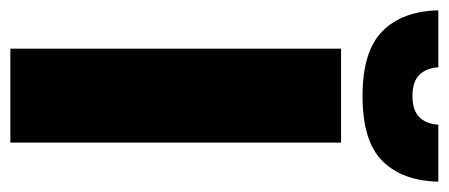

<svg xmlns="http://www.w3.org/2000/svg" viewBox="-290 -599 867 371"><g transform="rotate(90 143.5 -413.5)"><path d="M233.5 0H52V-639H233.5ZM143.5 -680.5Q57 -680.5 18.2 -719Q-20.5 -757.5 -22 -827H88Q89.5 -804 102.5 -790.5Q115.5 -777 143.5 -777Q171 -777 184.2 -790.2Q197.5 -803.5 199 -827H309Q307.5 -757.5 269.2 -719Q231 -680.5 143.5 -680.5Z"/></g></svg>

Font: Anek Latin Medium ExtraBold
Style: Regular
Weight: 800
Version: Version 1.003